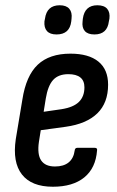

<svg xmlns="http://www.w3.org/2000/svg" viewBox="-20 -702 443 730"><path d="M181 8Q100 8 63.5 -38.5Q27 -85 40 -173L65 -323Q79 -414 123.5 -456Q168 -498 248 -498Q317 -498 354 -468Q391 -438 391 -380Q391 -311 350 -271Q309 -231 230 -220L135 -207L128 -163Q121 -115 136.5 -92Q152 -69 189 -69Q222 -69 241 -84.5Q260 -100 264 -130Q265 -140 274 -140H340Q351 -140 349 -130Q344 -63 300.5 -27.5Q257 8 181 8ZM146 -277 215 -287Q259 -294 280 -314.5Q301 -335 301 -370Q301 -395 285.5 -407.5Q270 -420 240 -420Q202 -420 182 -398Q162 -376 154 -327ZM339 -571Q314 -571 302.5 -584Q291 -597 294 -621L295 -631Q302 -682 350 -682Q376 -682 387.5 -668.5Q399 -655 396 -631L394 -621Q388 -571 339 -571ZM195 -571Q170 -571 158.5 -584Q147 -597 149 -621L151 -631Q158 -682 207 -682Q232 -682 243.5 -668.5Q255 -655 252 -631L251 -621Q245 -571 195 -571Z"/></svg>

Font: Sofia Sans Condensed SemiBold
Style: Italic
Weight: 600
Italic angle: -9°
Version: Version 4.100